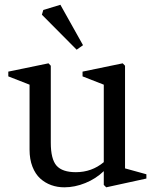

<svg xmlns="http://www.w3.org/2000/svg" viewBox="-20 -780 669 812"><path d="M15.1 -457V-477.1L185.1 -512.2L194.8 -502V-176.8Q194.8 -106.9 219.2 -79.3Q243.7 -51.8 300.8 -51.8Q368.2 -51.8 418.9 -94.2V-421.9L329.1 -457V-477.1L499 -512.2L508.8 -502V-67.9L599.1 -43V-24.9L429.2 12.2L418.9 2V-56.2Q385.3 -23.9 340.8 -5.9Q296.4 12.2 252 12.2Q222.7 12.2 196.8 2.9Q170.9 -6.3 150.1 -25.1Q129.4 -43.9 117.2 -75.2Q105 -106.4 105 -147V-421.9ZM235.4 -759.8 331.1 -588.9 304.2 -569.8 157.2 -717.8 163.1 -737.8Z"/></svg>

Font: Amethysta
Style: Regular
Weight: 400
Designer: Konstantin Vinogradov, Alexei Vanyashin
Foundry: Cyreal (www.cyreal.org)
Version: Version 1.002